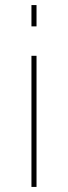

<svg xmlns="http://www.w3.org/2000/svg" viewBox="-20 -737 268 757"><path d="M124 -517V0H104V-517ZM124 -717V-633H104V-717Z"/></svg>

Font: Raleway Thin
Style: Regular
Weight: 100
Designer: Matt McInerney, Pablo Impallari, Rodrigo Fuenzalida
Foundry: Matt McInerney, Pablo Impallari, Rodrigo Fuenzalida
Version: Version 4.026